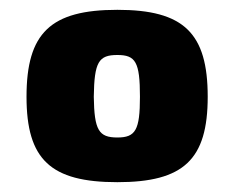

<svg xmlns="http://www.w3.org/2000/svg" viewBox="-20 -639 477 391"><path d="M219 -619C83 -619 34 -572 34 -442C34 -314 83 -268 219 -268C354 -268 403 -314 403 -442C403 -572 354 -619 219 -619ZM219 -527C256 -527 265 -513 265 -442C265 -374 256 -359 219 -359C181 -359 172 -374 171 -442C172 -513 181 -527 219 -527Z"/></svg>

Font: Exo 2 Extra Bold
Style: Regular
Weight: 800
Designer: Natanael Gama
Version: Version 1.001;PS 001.001;hotconv 1.0.88;makeotf.lib2.5.64775